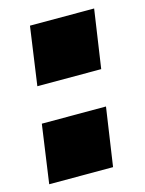

<svg xmlns="http://www.w3.org/2000/svg" viewBox="-84 -554 459 607"><g transform="rotate(-15 145.0 -250.0)"><path d="M239 -191 211 0H2L29 -191ZM283 -500 255 -309H46L73 -500Z"/></g></svg>

Font: Pathway Extreme SemiCondensed Black
Style: Italic
Weight: 900
Width: 4
Italic angle: -8°
Version: Version 1.001;gftools[0.9.26]